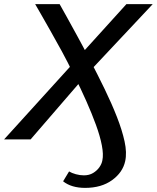

<svg xmlns="http://www.w3.org/2000/svg" viewBox="-66 -678 763 934"><path d="M348 236Q315 236 288 228Q261 220 241 204L270 156Q283 164 303 169.5Q323 175 342 175Q368 175 387 163.5Q406 152 417.5 135.5Q429 119 432 102Q438 74 429.5 29.5Q421 -15 401 -70Q381 -125 353.5 -187Q326 -249 294 -312Q265 -373 235 -428Q205 -483 178.5 -529.5Q152 -576 133 -609.5Q114 -643 105 -658H224Q235 -639 257 -599Q279 -559 309 -504.5Q339 -450 372 -386Q409 -315 443 -245Q477 -175 502.5 -110Q528 -45 540 10Q552 65 543 106Q531 161 479 198.5Q427 236 348 236ZM-46 0 288 -368 328 -414 549 -658H677L372 -333L335 -292L83 0Z"/></svg>

Font: Ysabeau Office SemiBold
Style: Italic
Weight: 600
Italic angle: -12°
Designer: Christian Thalmann (Catharsis Fonts)
Version: Version 2.001;gftools[0.9.30]; featfreeze: tnum,lnum,ss02